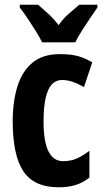

<svg xmlns="http://www.w3.org/2000/svg" viewBox="-20 -786 437 816"><path d="M230 10Q124 10 79 -58.5Q34 -127 34 -270Q34 -354 54 -418.5Q74 -483 118 -519.5Q162 -556 234 -556Q284 -556 315 -546.5Q346 -537 372 -521L337 -416Q310 -431 288 -438.5Q266 -446 244 -446Q203 -446 184 -401Q165 -356 165 -270Q165 -101 248 -101Q280 -101 305.5 -112Q331 -123 360 -145V-31Q330 -8 299 1Q268 10 230 10ZM159 -606Q150 -625 133 -652.5Q116 -680 97.5 -707.5Q79 -735 64 -754V-766H142Q158 -752 183 -729.5Q208 -707 229 -679Q250 -709 274 -729Q298 -749 317 -766H394V-754Q380 -734 362 -707.5Q344 -681 327 -654Q310 -627 300 -606Z"/></svg>

Font: Noto Sans Telugu ExtraCondensed
Style: Bold
Weight: 700
Width: 2
Designer: Jelle Bosma - Monotype Design Team
Foundry: Monotype Imaging Inc.
Version: Version 2.005; ttfautohint (v1.8.4.7-5d5b)